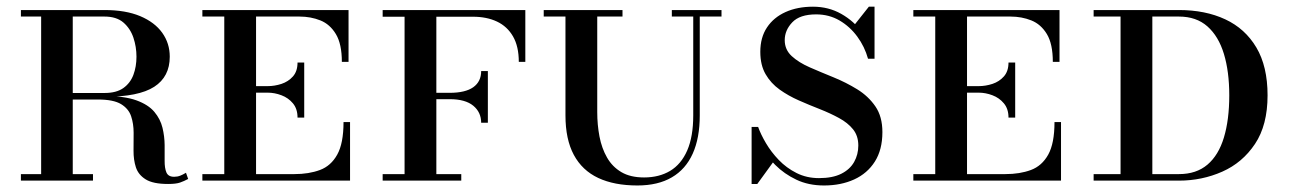

<svg xmlns="http://www.w3.org/2000/svg" viewBox="-20 -540 3864 574"><path d="M172.5 -250.5V-262H292.5Q328 -262 348.8 -276.8Q369.5 -291.5 378.8 -316.2Q388 -341 388 -370.5Q388 -400 378.8 -427.5Q369.5 -455 348.8 -472.8Q328 -490.5 292.5 -490.5H42.5V-510H292.5Q355.5 -510 399 -491.8Q442.5 -473.5 465 -442Q487.5 -410.5 487.5 -370.5Q487.5 -310.5 441 -280.5Q394.5 -250.5 292.5 -250.5ZM42.5 0V-19.5H258V0ZM103 0V-510H197.5V0ZM482.5 10Q437.5 10 415.5 -3.8Q393.5 -17.5 386.2 -40Q379 -62.5 379.2 -89.5Q379.5 -116.5 379.5 -143.2Q379.5 -170 372 -192.5Q364.5 -215 341.8 -228.8Q319 -242.5 272.5 -242.5H172.5V-253H292.5Q352 -253 387.8 -240Q423.5 -227 441.5 -205.5Q459.5 -184 465.8 -158Q472 -132 472.2 -106.2Q472.5 -80.5 472.2 -59Q472 -37.5 477.5 -24.5Q483 -11.5 500.5 -11.5Q510.5 -11.5 518.8 -14.8Q527 -18 536 -23.5L542.5 -5Q530.5 1.5 518.2 5.8Q506 10 482.5 10Z M869.5 -188.5Q869.5 -214.5 855.8 -231Q842 -247.5 821.5 -255.2Q801 -263 780 -263H725V-282.5H780Q801 -282.5 821.5 -289.2Q842 -296 855.8 -311.5Q869.5 -327 869.5 -353H889.5V-188.5ZM1007 -175H1026.5V0H585V-19.5H650.5V-490.5H585V-510H1022V-355H1002Q1002 -408.5 984.2 -438Q966.5 -467.5 937.8 -479Q909 -490.5 875.5 -490.5H745.5V-19.5H860Q903.5 -19.5 936.5 -31.8Q969.5 -44 988.2 -77.8Q1007 -111.5 1007 -175Z M1418.5 -173Q1418.5 -204.5 1394.8 -224Q1371 -243.5 1324.5 -243.5H1269V-262.5H1324.5Q1371 -262.5 1394.8 -279.2Q1418.5 -296 1418.5 -327.5H1438.5V-173ZM1550.5 -510V-355H1531Q1531 -401 1513.8 -431Q1496.5 -461 1465.8 -475.5Q1435 -490 1394 -490H1284.5V-19.5H1359V0H1124V-19.5H1189.5V-490H1124V-510Z M1885.5 14.5Q1816.5 14.5 1768.5 -8Q1720.5 -30.5 1695.5 -77Q1670.5 -123.5 1670.5 -195V-510H1765.5V-205Q1765.5 -167 1772.2 -131.8Q1779 -96.5 1794.8 -69Q1810.5 -41.5 1837.5 -25.5Q1864.5 -9.5 1905.5 -9.5Q1950.5 -9.5 1983.5 -29.2Q2016.5 -49 2034.5 -90.2Q2052.5 -131.5 2052.5 -195V-510H2072V-195Q2072 -127.5 2051 -80.8Q2030 -34 1988.5 -9.8Q1947 14.5 1885.5 14.5ZM1605.5 -490.5V-510H1841V-490.5ZM1988.5 -490.5V-510H2137V-490.5Z M2443.5 14.5Q2397 14.5 2360.8 -2.8Q2324.5 -20 2297.8 -46.8Q2271 -73.5 2253.5 -104Q2236 -134.5 2227 -160.5H2246.5Q2254.5 -138 2270 -111.8Q2285.5 -85.5 2308.2 -61.8Q2331 -38 2361.2 -22.8Q2391.5 -7.5 2428.5 -7.5Q2469 -7.5 2495 -20.5Q2521 -33.5 2533.5 -55.8Q2546 -78 2546 -105Q2546 -134 2530.2 -153.5Q2514.5 -173 2488.2 -187.2Q2462 -201.5 2430.8 -213.8Q2399.5 -226 2368.2 -239.8Q2337 -253.5 2310.8 -272.2Q2284.5 -291 2268.8 -318.2Q2253 -345.5 2253 -385Q2253 -428 2273 -458Q2293 -488 2328.5 -504Q2364 -520 2410.5 -520Q2457 -520 2495 -498.5Q2533 -477 2558.8 -441.8Q2584.5 -406.5 2594.5 -364.5H2575Q2565 -400.5 2543 -430.5Q2521 -460.5 2489.8 -478.8Q2458.5 -497 2420 -497Q2371 -497 2348.5 -473.2Q2326 -449.5 2326 -420Q2326 -391.5 2347 -372.2Q2368 -353 2401.2 -338.5Q2434.5 -324 2472 -308.8Q2509.5 -293.5 2542.8 -273Q2576 -252.5 2597 -222Q2618 -191.5 2618 -145Q2618 -92.5 2595.5 -57Q2573 -21.5 2533.5 -3.5Q2494 14.5 2443.5 14.5ZM2227 10V-160.5Q2240 -136 2249.8 -120.2Q2259.5 -104.5 2269.5 -90.8Q2279.5 -77 2293 -57.5L2244 10ZM2594.5 -364.5Q2585 -387 2575.5 -400.8Q2566 -414.5 2555.2 -427.5Q2544.5 -440.5 2530 -460L2577.5 -520H2594.5Z M2995 -188.5Q2995 -214.5 2981.2 -231Q2967.5 -247.5 2947 -255.2Q2926.5 -263 2905.5 -263H2850.5V-282.5H2905.5Q2926.5 -282.5 2947 -289.2Q2967.5 -296 2981.2 -311.5Q2995 -327 2995 -353H3015V-188.5ZM3132.5 -175H3152V0H2710.5V-19.5H2776V-490.5H2710.5V-510H3147.5V-355H3127.5Q3127.5 -408.5 3109.8 -438Q3092 -467.5 3063.2 -479Q3034.5 -490.5 3001 -490.5H2871V-19.5H2985.5Q3029 -19.5 3062 -31.8Q3095 -44 3113.8 -77.8Q3132.5 -111.5 3132.5 -175Z M3249.5 0V-19.5H3504.5Q3556.5 -19.5 3589.8 -47.8Q3623 -76 3639 -129Q3655 -182 3655 -255Q3655 -326 3639 -378.8Q3623 -431.5 3589.8 -461Q3556.5 -490.5 3504.5 -490.5H3249.5V-510H3504.5Q3583.5 -510 3643 -482.2Q3702.5 -454.5 3736 -398Q3769.5 -341.5 3769.5 -255Q3769.5 -166 3732 -109.8Q3694.5 -53.5 3634 -26.8Q3573.5 0 3504.5 0ZM3330 0V-510H3425V0Z"/></svg>

Font: Bodoni Moda SC 11pt
Style: Regular
Weight: 400
Version: Version 2.005